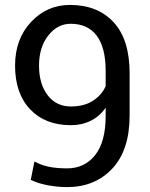

<svg xmlns="http://www.w3.org/2000/svg" viewBox="-20 -741 603 771"><path d="M249.5 -64.9Q319.8 -64.9 362.1 -118.2Q404.3 -171.4 404.3 -276.4V-308.6Q380.4 -273.9 344.5 -256.1Q308.6 -238.3 264.6 -238.3Q161.6 -238.3 101.1 -302Q40.5 -365.7 40.5 -477.5Q40.5 -584.5 104.7 -652.8Q168.9 -721.2 260.7 -721.2Q372.1 -721.2 436.3 -651.6Q500.5 -582 500.5 -446.8V-277.3Q500.5 -138.2 430.9 -64Q361.3 10.3 249.5 10.3Q211.9 10.3 173.1 3.2Q134.3 -3.9 103.5 -18.6L118.2 -92.3Q147 -77.1 178 -71Q209 -64.9 249.5 -64.9ZM264.6 -313.5Q317.9 -313.5 353.3 -336.4Q388.7 -359.4 404.3 -395V-456.5Q404.3 -549.8 368.4 -597.7Q332.5 -645.5 263.7 -645.5Q210.9 -645.5 173.8 -598.4Q136.7 -551.3 136.7 -477.5Q136.7 -404.3 171.1 -358.9Q205.6 -313.5 264.6 -313.5Z"/></svg>

Font: GeogebraSans
Style: Regular
Weight: 400
Designer: Google
Version: Version 1.100140; 2013